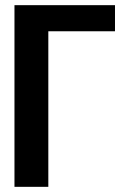

<svg xmlns="http://www.w3.org/2000/svg" viewBox="-20 -723 496 743"><path d="M167 -602V0H36V-703H425V-602Z"/></svg>

Font: Repo
Style: DemiBold
Weight: 600
Designer: Stefan Peev
Foundry: Context Ltd
Version: Version 001.000